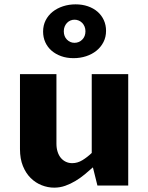

<svg xmlns="http://www.w3.org/2000/svg" viewBox="-20 -862 688 892"><path d="M72.8 -517.6H242.2V-194.3Q242.2 -173.8 247.6 -157Q252.9 -140.1 262.7 -128.4Q272.5 -116.7 285.9 -110.4Q299.3 -104 315.4 -104Q340.3 -104 363 -117.9Q385.7 -131.8 406.2 -151.4V-517.6H575.7V0H432.6L411.6 -84.5Q394 -68.8 373.8 -52Q353.5 -35.2 330.8 -21.5Q308.1 -7.8 283.4 1Q258.8 9.8 231.9 9.8Q202.1 9.8 173.6 -1.5Q145 -12.7 122.6 -34.9Q100.1 -57.1 86.4 -90.8Q72.8 -124.5 72.8 -169.4ZM276.4 -716.8Q276.4 -692.9 291 -678Q305.7 -663.1 326.2 -663.1Q347.2 -663.1 362.1 -678Q377 -692.9 377 -716.8Q377 -728.5 373 -738.3Q369.1 -748 362.1 -755.4Q355 -762.7 345.7 -766.6Q336.4 -770.5 326.2 -770.5Q315.9 -770.5 306.9 -766.6Q297.9 -762.7 291 -755.4Q284.2 -748 280.3 -738.3Q276.4 -728.5 276.4 -716.8ZM180.2 -715.3Q180.2 -744.1 192.1 -767.6Q204.1 -791 224.6 -807.4Q245.1 -823.7 272.7 -832.8Q300.3 -841.8 331.1 -841.8Q362.3 -841.8 388.4 -832.8Q414.6 -823.7 433.3 -807.4Q452.1 -791 462.4 -768.3Q472.7 -745.6 472.7 -718.8Q472.7 -689.9 460.7 -666.5Q448.7 -643.1 428.2 -626.5Q407.7 -609.9 380.1 -600.8Q352.5 -591.8 321.8 -591.8Q290 -591.8 264.2 -601.1Q238.3 -610.4 219.5 -626.7Q200.7 -643.1 190.4 -665.8Q180.2 -688.5 180.2 -715.3Z"/></svg>

Font: Proza Libre
Style: Bold
Weight: 700
Designer: Jasper de Waard
Foundry: Jasper de Waard
Version: Version 1.000; ttfautohint (v1.4.1.8-43bc)